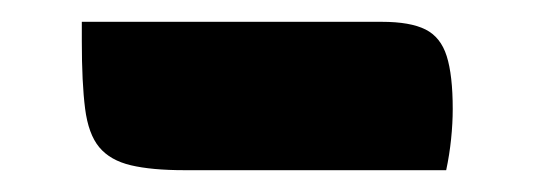

<svg xmlns="http://www.w3.org/2000/svg" viewBox="-20 -387 490 176"><path d="M55 -367H330Q356 -367 370 -360Q384 -353 389.5 -335.5Q395 -318 395 -287Q395 -274 393.5 -259.5Q392 -245 389 -231H149Q119 -231 100 -235.5Q81 -240 71 -252Q61 -264 58 -287.5Q55 -311 55 -349Q55 -354 55 -358.5Q55 -363 55 -367Z"/></svg>

Font: Recursive Casual
Style: Bold
Weight: 700
Version: Version 1.085